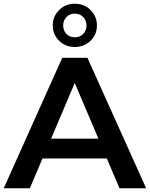

<svg xmlns="http://www.w3.org/2000/svg" viewBox="-26 -1010 804 1030"><path d="M-6 0 308 -700H443L758 0H615L547 -160H202L134 0ZM248 -266H502L375 -565ZM257 -873Q257 -922 291 -956Q325 -990 375 -990Q426 -990 460 -956Q494 -922 494 -873Q494 -825 460 -791.5Q426 -758 375 -758Q325 -758 291 -791.5Q257 -825 257 -873ZM313 -873Q313 -846 330.5 -828Q348 -810 375 -810Q403 -810 420.5 -828Q438 -846 438 -873Q438 -901 420 -919Q402 -937 375 -937Q349 -937 331 -919Q313 -901 313 -873Z"/></svg>

Font: Belfius21
Style: Bold
Weight: 700
Designer: Montserrat's base design by Julieta Ulanovsky, modified by Coast SPRL for Belfius Bank NV.
Foundry: Montserrat's base design by Julieta Ulanovsky, modified by Coast SPRL for Belfius Bank NV.
Version: Version 2.000;FEAKit 1.0